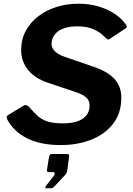

<svg xmlns="http://www.w3.org/2000/svg" viewBox="-20 -772 717 1035"><path d="M543 -574Q523 -596 487 -613Q451 -630 396 -630Q355 -630 324 -619Q293 -608 275.5 -586.5Q258 -565 258 -536Q258 -520 267 -506.5Q276 -493 292.5 -482.5Q309 -472 331 -465L482 -413Q560 -387 597 -346.5Q634 -306 634 -245Q634 -163 590.5 -106Q547 -49 473 -19.5Q399 10 307 10Q199 10 127 -26Q55 -62 20 -126Q16 -136 16 -141.5Q16 -147 24 -152L103 -200Q115 -208 124 -204.5Q133 -201 140 -192Q163 -165 185 -145.5Q207 -126 238.5 -116.5Q270 -107 322 -107Q361 -107 392.5 -116.5Q424 -126 443.5 -147.5Q463 -169 463 -204Q463 -229 445 -246Q427 -263 387 -276L241 -325Q168 -349 131 -395.5Q94 -442 94 -502Q94 -559 118.5 -605Q143 -651 186 -684Q229 -717 284.5 -734.5Q340 -752 403 -752Q463 -752 512 -737Q561 -722 597.5 -698Q634 -674 656 -643Q663 -635 663.5 -629Q664 -623 657 -619L568 -560Q563 -557 557 -561.5Q551 -566 543 -574ZM229 243Q225 243 224.5 239Q224 235 228 230L269 177Q276 168 275 162Q274 156 267 156H244Q237 156 234.5 152.5Q232 149 234 139L244 75Q247 58 259 58H341Q354 58 353 70L342 150Q340 161 333 169L278 228Q273 234 267.5 238.5Q262 243 253 243Z"/></svg>

Font: Libre Franklin Thin
Style: Bold Italic
Weight: 700
Italic angle: -8°
Version: Version 3.000